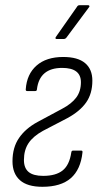

<svg xmlns="http://www.w3.org/2000/svg" viewBox="-20 -710 391 738"><path d="M143 8Q85 8 56.5 -17.5Q28 -43 28 -90Q28 -143 53 -179.5Q78 -216 124 -241L219 -292Q255 -311 273 -335Q291 -359 291 -394Q291 -449 219 -449Q132 -449 122 -367Q122 -360 115 -360H85Q78 -360 79 -367Q83 -425 120.5 -458Q158 -491 223 -491Q279 -491 307 -467.5Q335 -444 335 -400Q335 -350 311 -316Q287 -282 239 -256L145 -207Q107 -186 89.5 -159.5Q72 -133 72 -95Q72 -64 90 -49Q108 -34 146 -34Q195 -34 221 -55Q247 -76 254 -124Q255 -131 260 -131H293Q298 -131 297 -124Q290 -58 252 -25Q214 8 143 8ZM198 -560Q194 -560 193.5 -562Q193 -564 194 -567L276 -684Q279 -690 286 -690H319Q322 -690 323.5 -687.5Q325 -685 322 -682L235 -565Q231 -560 224 -560Z"/></svg>

Font: Sofia Sans Condensed Light
Style: Italic
Weight: 300
Italic angle: -9°
Version: Version 4.100